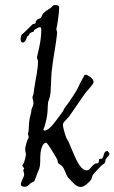

<svg xmlns="http://www.w3.org/2000/svg" viewBox="-20 -736 455 763"><path d="M415 -125C415 -130 409 -131 408 -136C390 -136 395 -117 386 -106C383 -103 373 -109 373 -97C373 -82 363 -89 357 -85C338 -72 338 -59 324 -59C294 -59 273 -127 251 -176C250 -178 245 -184 244 -187C237 -205 230 -232 230 -239C230 -251 239 -254 255 -274C274 -299 317 -367 330 -379C339 -390 352 -402 352 -411C352 -423 329 -439 321 -439C317 -439 313 -437 313 -432C313 -431 296 -403 293 -394C286 -376 253 -327 240 -311C235 -306 233 -298 229 -292C206 -262 178 -217 157 -217C155 -217 154 -218 152 -220C152 -220 156 -229 156 -230C173 -284 168 -305 171 -329C172 -336 177 -343 178 -351C184 -380 182 -417 185 -449C190 -502 203 -559 207 -606C207 -611 204 -615 204 -622C205 -622 215 -678 215 -706C215 -711 214 -716 197 -716C190 -716 187 -708 182 -705C169 -696 161 -692 152 -683C147 -677 146 -669 142 -665C137 -660 132 -665 124 -653C121 -651 123 -646 120 -643C117 -640 111 -642 109 -639C92 -623 70 -600 69 -600C68 -600 68 -601 68 -601C68 -601 62 -594 62 -580C62 -569 66 -567 71 -567C80 -567 85 -582 87 -588C88 -593 91 -593 94 -595C97 -598 95 -600 98 -603C103 -608 108 -608 113 -610C114 -610 115 -616 116 -617C125 -623 134 -628 139 -628C143 -628 144 -625 144 -616C144 -566 128 -521 127 -508C127 -502 131 -499 131 -491C131 -460 121 -419 116 -384C114 -368 114 -362 109 -351C109 -342 113 -335 113 -326C113 -316 106 -307 105 -300C104 -288 104 -289 102 -282C96 -263 95 -243 94 -220C94 -213 91 -208 91 -205C91 -199 94 -197 94 -192V-190C87 -178 80 -152 80 -143C80 -135 83 -128 83 -122C83 -116 78 -97 76 -92C74 -85 69 -83 69 -77C69 -78 76 -67 76 -66C76 -64 74 -62 73 -62H72C73 -54 76 -48 76 -42C76 -32 63 -16 63 -3C63 3 68 6 79 6C93 6 95 -4 102 -8C108 -12 114 -13 116 -16C119 -20 123 -34 127 -44C130 -53 137 -65 138 -74C140 -85 140 -99 140 -111C140 -129 145 -169 164 -169C168 -169 202 -113 207 -103C210 -98 208 -93 211 -88C214 -83 222 -81 226 -77C238 -64 242 -40 251 -30C269 -12 282 7 301 7C315 7 335 -12 342 -22C345 -27 346 -36 349 -41C364 -59 373 -67 382 -77C388 -83 395 -85 396 -88C400 -93 398 -99 400 -103C404 -111 415 -117 415 -125Z"/></svg>

Font: Jim Nightshade
Style: Regular
Weight: 400
Designer: Astigmatic (AOETI)
Foundry: Astigmatic (AOETI)
Version: Version 1.000